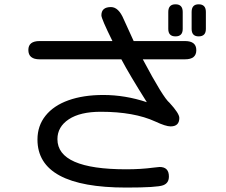

<svg xmlns="http://www.w3.org/2000/svg" viewBox="-20 -804 1040 883"><path d="M152.3 -162.1Q152.3 -225.6 189.5 -272Q226.6 -318.4 294.9 -342.8Q363.3 -367.2 455.1 -367.2Q555.7 -367.2 655.3 -334Q575.2 -460.9 538.1 -531.2H162.1Q110.4 -531.2 110.4 -574.2Q110.4 -615.2 162.1 -615.2H497.1Q446.3 -717.8 446.3 -733.4Q446.3 -771.5 490.2 -771.5Q525.4 -771.5 548.8 -715.8L594.7 -615.2H831.1Q882.8 -615.2 882.8 -573.2Q882.8 -531.2 831.1 -531.2H636.7Q730.5 -354.5 759.8 -331.1Q804.7 -282.2 804.7 -261.7Q804.7 -222.7 764.6 -222.7Q742.2 -222.7 694.3 -245.1Q596.7 -290 443.4 -290Q348.6 -290 296.4 -255.4Q244.1 -220.7 244.1 -164.1Q244.1 -25.4 560.5 -25.4Q628.9 -25.4 686.5 -33.2L713.9 -36.1Q756.8 -36.1 756.8 7.8Q756.8 38.1 730.5 47.9Q703.1 58.6 560.5 58.6Q152.3 58.6 152.3 -162.1ZM753.9 -749Q753.9 -784.2 787.1 -784.2Q820.3 -784.2 820.3 -749V-670.9Q820.3 -636.7 787.1 -636.7Q753.9 -636.7 753.9 -670.9ZM861.3 -749Q861.3 -784.2 893.6 -784.2Q926.8 -784.2 926.8 -749V-670.9Q926.8 -636.7 893.6 -636.7Q861.3 -636.7 861.3 -670.9Z"/></svg>

Font: jf-openhuninn-2.0
Style: Regular
Weight: 400
Designer: [Kosugi Maru]
Designed by MOTOYA      

[Varela Round]
Joe Prince (Latin component); Avraham Cornfeld (Hebrew component)
Foundry: justfont CO.,LTD.
Version: 2.0